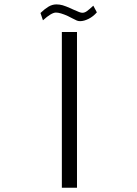

<svg xmlns="http://www.w3.org/2000/svg" viewBox="-20 -874 640 894"><path d="M338.5 -725V0H268V-725ZM317 -788.5Q301 -797 295.5 -799.5Q260 -815.5 240.5 -815.5Q219.5 -815.5 180 -779.5L168.5 -813.5Q187 -831.5 205 -842.5Q223 -853.5 242.5 -853.5Q258 -853.5 271.8 -849.5Q285.5 -845.5 310.5 -834.5L320 -830Q339 -821.5 348.2 -818Q357.5 -814.5 363.5 -814.5Q374 -814.5 384.2 -821.8Q394.5 -829 414.5 -847.5L431 -816.5Q414 -797 392.5 -786.2Q371 -775.5 353 -775.5Q345 -775.5 338 -778.2Q331 -781 317 -788.5Z"/></svg>

Font: JuliaMono Light
Style: Italic
Weight: 300
Italic angle: -9°
Monospace: yes
Designer: cormullion
Foundry: corm
Version: Version 0.054; ttfautohint (v1.8.4)